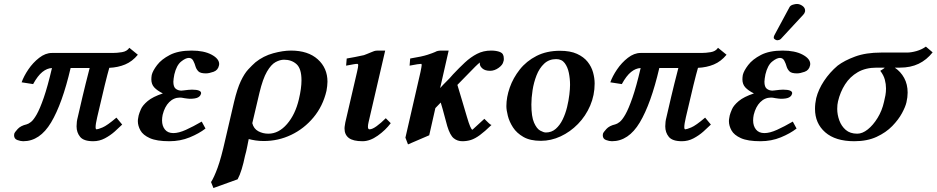

<svg xmlns="http://www.w3.org/2000/svg" viewBox="-20 -700 4722 968"><path d="M549 -433Q570 -433 595 -437Q620 -441 632 -459L675 -424Q647 -390 611 -375Q575 -360 531 -358Q523 -331 508 -270Q493 -209 470 -109Q466 -92 464 -79.5Q462 -67 462 -59Q462 -48 467 -48Q474 -48 497 -57.5Q520 -67 567 -107L596 -72Q581 -57 558.5 -37Q536 -17 508.5 -2.5Q481 12 450 12Q402 12 384 -10Q366 -32 366 -63Q366 -87 372 -109Q382 -153 396 -212.5Q410 -272 432 -357H336Q294 -177 237.5 -82.5Q181 12 97 12Q84 12 67.5 6Q51 0 51 -18Q51 -20 51.5 -22Q52 -24 52 -26Q54 -33 69 -49.5Q84 -66 114 -73Q123 -75 136 -85Q149 -95 165 -123Q181 -151 200.5 -207Q220 -263 242 -357Q217 -356 193.5 -337Q170 -318 147 -276L89 -285Q100 -316 123 -350Q146 -384 177.5 -408.5Q209 -433 242 -433Z M800 -121Q797 -106 797 -93Q797 -65 811.5 -47Q826 -29 854 -29Q881 -29 917.5 -45.5Q954 -62 997 -87L1016 -52Q984 -27 936.5 -7.5Q889 12 834 12Q770 12 735.5 -3.5Q701 -19 688 -42.5Q675 -66 675 -89Q675 -97 676.5 -104Q678 -111 679 -118Q682 -130 690.5 -149.5Q699 -169 724.5 -190.5Q750 -212 801 -229Q773 -243 758 -259Q743 -275 743 -300Q743 -305 743.5 -310.5Q744 -316 745 -322Q750 -343 772 -372Q794 -401 836.5 -423Q879 -445 946 -445Q1008 -445 1046.5 -424.5Q1085 -404 1085 -377Q1085 -373 1084 -370Q1079 -346 1056.5 -338Q1034 -330 1018 -330Q990 -330 980 -340.5Q970 -351 966 -364Q962 -379 954.5 -393.5Q947 -408 932 -408Q916 -408 893 -389.5Q870 -371 859 -325Q857 -314 855.5 -304.5Q854 -295 854 -288Q854 -262 866 -252.5Q878 -243 896 -243Q896 -243 898 -243.5Q900 -244 904 -244Q915 -246 929.5 -247Q944 -248 948 -248Q994 -248 994 -230Q994 -228 993 -227Q991 -216 978.5 -209Q966 -202 937 -202Q933 -202 925 -203Q917 -204 910 -205Q903 -207 896 -207.5Q889 -208 887 -208Q856 -208 833 -185Q810 -162 800 -121Z M1178 204 1056 248 1044 218Q1059 195 1077 146Q1095 97 1116 3L1160 -186Q1176 -253 1194 -291Q1212 -329 1231.5 -350Q1251 -371 1268 -386Q1308 -418 1357.5 -431.5Q1407 -445 1447 -445Q1533 -445 1582 -401Q1631 -357 1631 -288Q1631 -277 1629.5 -265.5Q1628 -254 1626 -242Q1608 -165 1560.5 -108Q1513 -51 1448 -20Q1383 11 1310 11Q1287 11 1268 8Q1249 5 1234 1Q1232 9 1230.5 18Q1229 27 1227 36Q1225 48 1221.5 62Q1218 76 1215 87Q1208 122 1198.5 153Q1189 184 1178 204ZM1487 -200Q1500 -255 1500 -295Q1500 -354 1475 -376.5Q1450 -399 1412 -399Q1392 -399 1369.5 -387Q1347 -375 1326 -339Q1305 -303 1288 -232L1252 -79Q1259 -51 1282 -38.5Q1305 -26 1333 -26Q1385 -26 1427 -74.5Q1469 -123 1487 -200Z M1922 -445 1838 -83Q1835 -70 1835 -61Q1835 -48 1843 -48Q1857 -48 1879 -64Q1901 -80 1925 -104L1950 -79Q1924 -44 1884.5 -16Q1845 12 1808 12Q1760 12 1738.5 -4.5Q1717 -21 1717 -52Q1717 -60 1718.5 -67.5Q1720 -75 1721 -83L1780 -337Q1786 -363 1786 -371Q1786 -378 1781 -378Q1774 -378 1763 -376Q1752 -374 1725 -369L1728 -405Q1742 -407 1769.5 -412.5Q1797 -418 1815 -422Q1823 -425 1833 -429Q1843 -433 1850 -436Q1859 -440 1866.5 -442.5Q1874 -445 1885 -445Z M2518 -390Q2515 -373 2494 -358Q2473 -343 2451 -343Q2426 -343 2412.5 -354.5Q2399 -366 2399 -379Q2399 -383 2400 -385Q2393 -381 2376 -364Q2359 -347 2328 -315L2286 -272Q2298 -232 2310 -192Q2322 -152 2334 -111Q2353 -46 2362 -46Q2362 -46 2422 -101Q2422 -101 2429.5 -93.5Q2437 -86 2445.5 -78Q2454 -70 2458 -70Q2424 -37 2399.5 -19Q2375 -1 2354.5 5.5Q2334 12 2311 12Q2286 12 2267.5 -3Q2249 -18 2235 -64Q2225 -99 2219 -123Q2213 -147 2202 -183L2175 -155L2144 -18L2037 28L2024 -6L2100 -337Q2106 -366 2106 -372Q2106 -378 2103 -378Q2096 -378 2084 -376Q2072 -374 2045 -369L2048 -405Q2109 -415 2136 -424Q2163 -433 2174 -438Q2185 -445 2205 -445H2242L2199 -256Q2216 -275 2232 -290.5Q2248 -306 2264 -325Q2295 -358 2324 -385Q2353 -412 2385 -428.5Q2417 -445 2456 -445Q2483 -445 2501.5 -437.5Q2520 -430 2520 -406Q2520 -402 2520 -398.5Q2520 -395 2518 -390Z M2533 -165Q2533 -210 2550 -258.5Q2567 -307 2600.5 -349.5Q2634 -392 2685 -418Q2736 -444 2803 -444Q2855 -444 2889 -428.5Q2923 -413 2942.5 -388.5Q2962 -364 2970 -335Q2978 -306 2978 -279Q2978 -220 2955.5 -167.5Q2933 -115 2894 -75Q2855 -35 2806.5 -12.5Q2758 10 2707 10Q2653 10 2619 -9.5Q2585 -29 2566.5 -57.5Q2548 -86 2540.5 -115.5Q2533 -145 2533 -165ZM2659 -173Q2659 -112 2672.5 -81.5Q2686 -51 2703.5 -41.5Q2721 -32 2732 -32Q2761 -32 2782 -50.5Q2803 -69 2817 -98Q2831 -127 2839 -160Q2847 -193 2850.5 -223Q2854 -253 2854 -272Q2854 -303 2848 -332.5Q2842 -362 2827 -382Q2812 -402 2784 -402Q2748 -402 2723.5 -379Q2699 -356 2685 -320Q2671 -284 2665 -245Q2659 -206 2659 -173Z M3517 -433Q3538 -433 3563 -437Q3588 -441 3600 -459L3643 -424Q3615 -390 3579 -375Q3543 -360 3499 -358Q3491 -331 3476 -270Q3461 -209 3438 -109Q3434 -92 3432 -79.5Q3430 -67 3430 -59Q3430 -48 3435 -48Q3442 -48 3465 -57.5Q3488 -67 3535 -107L3564 -72Q3549 -57 3526.5 -37Q3504 -17 3476.5 -2.5Q3449 12 3418 12Q3370 12 3352 -10Q3334 -32 3334 -63Q3334 -87 3340 -109Q3350 -153 3364 -212.5Q3378 -272 3400 -357H3304Q3262 -177 3205.5 -82.5Q3149 12 3065 12Q3052 12 3035.5 6Q3019 0 3019 -18Q3019 -20 3019.5 -22Q3020 -24 3020 -26Q3022 -33 3037 -49.5Q3052 -66 3082 -73Q3091 -75 3104 -85Q3117 -95 3133 -123Q3149 -151 3168.5 -207Q3188 -263 3210 -357Q3185 -356 3161.5 -337Q3138 -318 3115 -276L3057 -285Q3068 -316 3091 -350Q3114 -384 3145.5 -408.5Q3177 -433 3210 -433Z M3998 -680Q4012 -680 4025.5 -670.5Q4039 -661 4039 -647V-643Q4037 -633 4030 -626L3917 -504Q3913 -500 3907.5 -498.5Q3902 -497 3899 -497Q3894 -497 3887.5 -501Q3881 -505 3881 -510Q3881 -516 3884 -522L3961 -665Q3966 -673 3978 -676.5Q3990 -680 3998 -680ZM3780 -121Q3777 -106 3777 -93Q3777 -65 3791.5 -47Q3806 -29 3834 -29Q3861 -29 3897.5 -45.5Q3934 -62 3977 -87L3996 -52Q3964 -27 3916.5 -7.5Q3869 12 3814 12Q3750 12 3715.5 -3.5Q3681 -19 3668 -42.5Q3655 -66 3655 -89Q3655 -97 3656.5 -104Q3658 -111 3659 -118Q3662 -130 3670.5 -149.5Q3679 -169 3704.5 -190.5Q3730 -212 3781 -229Q3753 -243 3738 -259Q3723 -275 3723 -300Q3723 -305 3723.5 -310.5Q3724 -316 3725 -322Q3730 -343 3752 -372Q3774 -401 3816.5 -423Q3859 -445 3926 -445Q3988 -445 4026.5 -424.5Q4065 -404 4065 -377Q4065 -373 4064 -370Q4059 -346 4036.5 -338Q4014 -330 3998 -330Q3970 -330 3960 -340.5Q3950 -351 3946 -364Q3942 -379 3934.5 -393.5Q3927 -408 3912 -408Q3896 -408 3873 -389.5Q3850 -371 3839 -325Q3837 -314 3835.5 -304.5Q3834 -295 3834 -288Q3834 -262 3846 -252.5Q3858 -243 3876 -243Q3876 -243 3878 -243.5Q3880 -244 3884 -244Q3895 -246 3909.5 -247Q3924 -248 3928 -248Q3974 -248 3974 -230Q3974 -228 3973 -227Q3971 -216 3958.5 -209Q3946 -202 3917 -202Q3913 -202 3905 -203Q3897 -204 3890 -205Q3883 -207 3876 -207.5Q3869 -208 3867 -208Q3836 -208 3813 -185Q3790 -162 3780 -121Z M4203 -369Q4237 -395 4291.5 -415Q4346 -435 4422 -435H4552Q4574 -435 4600.5 -442.5Q4627 -450 4648 -465L4682 -436Q4652 -398 4611.5 -378.5Q4571 -359 4517 -359H4491Q4521 -339 4538.5 -307Q4556 -275 4556 -233Q4556 -210 4550 -184Q4545 -162 4527.5 -129.5Q4510 -97 4478.5 -64.5Q4447 -32 4399.5 -10Q4352 12 4287 12Q4192 12 4140.5 -33Q4089 -78 4089 -151Q4089 -178 4095 -205Q4106 -249 4134.5 -292Q4163 -335 4203 -369ZM4302 -26Q4328 -26 4355 -47.5Q4382 -69 4404.5 -105.5Q4427 -142 4437 -187Q4441 -203 4444 -219.5Q4447 -236 4447 -254Q4447 -276 4441 -298.5Q4435 -321 4418 -343Q4425 -347 4433 -352.5Q4441 -358 4440 -359H4400Q4344 -359 4304.5 -336Q4265 -313 4240.5 -274.5Q4216 -236 4205 -189Q4203 -181 4202 -171.5Q4201 -162 4201 -151Q4201 -122 4211.5 -93Q4222 -64 4244 -45Q4266 -26 4302 -26Z"/></svg>

Font: Libertinus Serif Semibold Italic
Style: Regular
Weight: 600
Italic angle: -11.5°
Designer: Philipp H. Poll, Khaled Hosny
Foundry: Caleb Maclennan
Version: Version 7.051;RELEASE